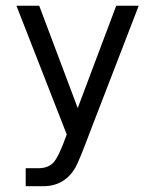

<svg xmlns="http://www.w3.org/2000/svg" viewBox="-20 -474 540 667"><path d="M342.8 -145.5Q324.2 -97.7 294.9 -21.5Q254.9 85.9 241.2 109.4Q222.7 140.6 194.8 156.7Q167 172.9 129.9 172.9H69.3V110.4H113.3Q146.5 110.4 165 91.3Q183.6 72.3 211.9 -6.8L37.1 -454.1H116.2L250 -98.6L383.8 -454.1H461.9Z"/></svg>

Font: BabelStone Irk Bitig
Style: Regular
Weight: 400
Designer: Andrew West
Foundry: BabelStone
Version: Version 1.03 June 7, 2023